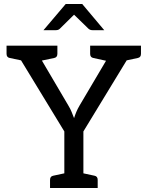

<svg xmlns="http://www.w3.org/2000/svg" viewBox="-20 -947 743 967"><path d="M232 0V-41Q232 -59 248 -62L304 -74V-285L86 -643L29 -655Q13 -658 13 -676V-717H269V-676Q269 -658 253 -655L191 -642L324 -416Q335 -398 341 -382.5Q347 -367 353 -352Q358 -368 364.5 -383.5Q371 -399 381 -416L514 -641L450 -655Q434 -658 434 -676V-717H690V-676Q690 -658 674 -655L618 -643L400 -285V-74L456 -62Q472 -59 472 -41V0ZM199 -795 311 -927H394L505 -795H446Q434 -795 426 -802L353 -873L281 -802Q274 -795 261 -795Z"/></svg>

Font: Aleo
Style: Regular
Weight: 400
Designer: Alessio Laiso
Foundry: Alessio Laiso
Version: Version 2.001; ttfautohint (v1.8.4.7-5d5b);gftools[0.9.29]